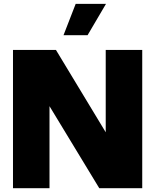

<svg xmlns="http://www.w3.org/2000/svg" viewBox="-20 -997 822 1017"><path d="M733.4 0H505.9L242.2 -434.6V0H48.8V-732.4H276.4L540 -296.4V-732.4H733.4ZM443.8 -810.5H316.4L380.9 -976.6H541.5Z"/></svg>

Font: Kumbh Sans Black
Style: Regular
Weight: 900
Version: Version 1.005